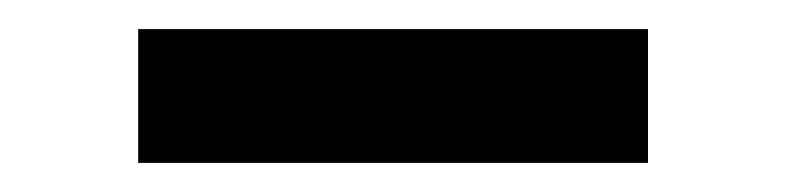

<svg xmlns="http://www.w3.org/2000/svg" viewBox="-20 -727 540 132"><path d="M75 -615V-707H425.5V-615Z"/></svg>

Font: Geologica SemiBold
Style: Regular
Weight: 600
Designer: Sindre Bremnes, Frode Helland
Foundry: Monokrom Skriftforlag AS
Version: Version 1.010;gftools[0.9.28]